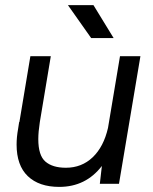

<svg xmlns="http://www.w3.org/2000/svg" viewBox="-20 -720 598 752"><path d="M379 -70Q316 12 212 12Q133 12 89 -30Q45 -72 45 -154Q45 -183 51 -216L55 -242H56L99 -500H179L136 -242Q130 -203 130 -175Q130 -111 158 -87Q186 -63 238 -63Q300 -63 343 -104Q386 -145 403 -219L450 -500H530L446 0H371ZM246 -700H346L425 -571H337Z"/></svg>

Font: Oak Sans
Style: Italic
Weight: 400
Italic angle: -9.49998°
Foundry: Erik Kennedy, Walven
Version: Version 1.000